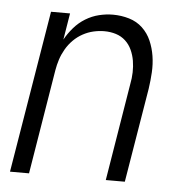

<svg xmlns="http://www.w3.org/2000/svg" viewBox="-44 -570 587 613"><g transform="rotate(5 250.0 -264.0)"><path d="M10 0 96 -520H157L143 -435Q154 -455 170 -473.5Q186 -492 206.5 -504.5Q227 -517 249.5 -522.5Q272 -528 294 -528Q321 -528 346 -520.5Q371 -513 389 -496Q407 -479 417 -456Q427 -433 431 -407.5Q435 -382 433.5 -355.5Q432 -329 428 -302L378 0H317L368 -311Q372 -331 372.5 -350Q373 -369 370 -387Q367 -405 359.5 -421.5Q352 -438 339 -450Q326 -462 308.5 -467.5Q291 -473 271 -473Q254 -473 236.5 -469Q219 -465 202.5 -456Q186 -447 172.5 -433.5Q159 -420 149.5 -403.5Q140 -387 134.5 -370Q129 -353 126 -335L71 0Z"/></g></svg>

Font: Iosevka Light
Style: Italic
Weight: 300
Italic angle: -9°
Monospace: yes
Designer: Belleve Invis
Foundry: Belleve Invis
Version: Version 32.5.0; ttfautohint (v1.8.4)